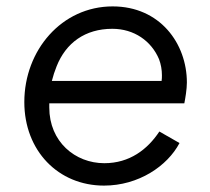

<svg xmlns="http://www.w3.org/2000/svg" viewBox="-20 -568 657 600"><path d="M305 12C413 12 503 -49 541 -121L478 -157C441 -101 385 -58 306 -58C215 -58 134 -125 134 -232C134 -237 134 -241 134 -245H556C559 -260 564 -289 564 -310C564 -432 480 -548 332 -548C173 -548 56 -411 56 -249C56 -97 162 12 305 12ZM142 -315C146 -331 151 -346 157 -361C186 -434 246 -478 331 -478C399 -478 453 -440 477 -383C483 -367 486 -350 486 -333C486 -327 486 -321 485 -315Z"/></svg>

Font: Plus Jakarta Sans
Style: Italic
Weight: 400
Italic angle: -8°
Designer: Gumpita Rahayu
Foundry: Tokotype
Version: Version 2.071;gftools[0.9.30]